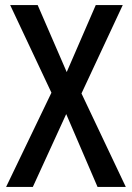

<svg xmlns="http://www.w3.org/2000/svg" viewBox="-20 -734 518 754"><path d="M474 0 300 -367 462 -714H356L242 -451L128 -714H20L182 -370L4 0H109L240 -286L363 0Z"/></svg>

Font: Noto Sans Tamil Condensed Medium
Style: Regular
Weight: 500
Width: 3
Designer: Jelle Bosma - Monotype Design Team
Foundry: Monotype Imaging Inc.
Version: Version 2.004